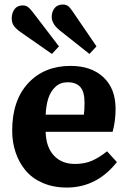

<svg xmlns="http://www.w3.org/2000/svg" viewBox="-20 -820 568 854"><path d="M377.9 -580.1 244.1 -686Q210 -714.4 210 -745.1Q210 -767.1 222.4 -783.4Q234.9 -799.8 259.8 -799.8Q272.9 -799.8 282 -793.5Q291 -787.1 301.8 -771L409.2 -613.8ZM210.9 -580.1 68.8 -679.2Q51.3 -691.9 41.7 -705.1Q32.2 -718.3 32.2 -738.8Q32.2 -761.7 44.4 -778.8Q56.6 -795.9 81.1 -795.9Q94.2 -795.9 103.3 -789.6Q112.3 -783.2 125 -767.1L242.2 -613.8ZM276.9 14.2Q216.8 14.2 169.4 -6.6Q122.1 -27.3 93 -62.7Q64 -98.1 49.1 -143.1Q34.2 -188 34.2 -238.8Q34.2 -374 105.7 -450.4Q177.2 -526.9 293.9 -526.9Q386.2 -526.9 440.2 -476.3Q494.1 -425.8 494.1 -335.9Q494.1 -282.2 481 -233.9H183.1Q184.6 -166 219.5 -128.4Q254.4 -90.8 313 -90.8Q356.4 -90.8 388.9 -105Q421.4 -119.1 456.1 -147L500 -99.1Q410.6 14.2 276.9 14.2ZM183.1 -310.1H353Q356 -329.6 356 -362.8Q356 -412.6 336.9 -433.3Q317.9 -454.1 280.8 -454.1Q248.5 -454.1 226.8 -434.1Q205.1 -414.1 195.1 -383.1Q185.1 -352.1 183.1 -310.1Z"/></svg>

Font: Literata Book
Style: Bold
Weight: 700
Designer: Latin by Veronika Burian and Jose Scaglione. Greek by Irene Vlachou. Cyrillic by Vera Evstafieva
Foundry: TypeTogether
Version: Version 2.003;PS 002.003;hotconv 1.0.88;makeotf.lib2.5.64775